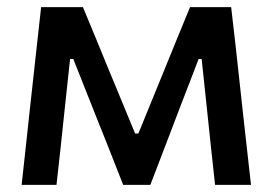

<svg xmlns="http://www.w3.org/2000/svg" viewBox="-20 -517 762 537"><path d="M40.5 0Q46.5 -54 52.2 -106.8Q58 -159.5 63.5 -211.5L71 -279.5Q77 -333.5 83 -388.5Q89 -443 95 -497H212Q230.5 -452.5 249.2 -407.2Q268 -362 286 -317.5L358 -143.5H367L438 -317.5Q456.5 -363 474.8 -407.8Q493 -452.5 511.5 -497H626.5Q632.5 -444 639 -388.5Q645 -332.5 651 -279L658.5 -210Q664 -159.5 670 -107Q676 -54 682 0H581.5Q575.5 -53.5 569.8 -107.8Q564 -162 558.5 -215L544 -352H535.5L479.5 -206.5Q460 -155 440.2 -103.5Q420.5 -52 400.5 0H324.5Q304 -52 284 -103Q263.5 -154 243.5 -204.5L185 -352H176L161.5 -217Q156 -162.5 150 -108.2Q144 -54 138 0Z"/></svg>

Font: Heraclito Medium
Style: Regular
Weight: 500
Designer: Kostas Bartsokas (font) & Cristiano Sobral (main changes)
Foundry: Kostas Bartsokas (font) & Cristiano Sobral (main changes)
Version: Version 1.00;July 8, 2020;FontCreator 13.0.0.2655 64-bit